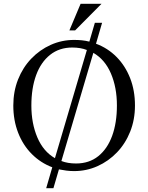

<svg xmlns="http://www.w3.org/2000/svg" viewBox="-20 -890 780 1010"><path d="M223 100 255 -10Q194 -33 147.5 -79.5Q101 -126 75.5 -191.5Q50 -257 50 -335Q50 -409 75 -472Q100 -535 144.5 -581.5Q189 -628 247 -654Q305 -680 370 -680Q391 -680 411 -678Q431 -676 450 -671L479 -770H517L485 -660Q547 -637 593 -590.5Q639 -544 664.5 -479Q690 -414 690 -335Q690 -261 665 -198Q640 -135 595.5 -88.5Q551 -42 493 -16Q435 10 370 10Q349 10 329.5 7.5Q310 5 290 1L261 100ZM269 -58 437 -627Q404 -640 360 -640Q292 -640 243.5 -601.5Q195 -563 170 -494.5Q145 -426 145 -335Q145 -241 176.5 -167Q208 -93 269 -58ZM380 -30Q449 -30 497 -68.5Q545 -107 570 -175.5Q595 -244 595 -335Q595 -430 563.5 -503.5Q532 -577 471 -612L303 -43Q336 -30 380 -30ZM514 -870 375 -730H345L404 -870Z"/></svg>

Font: Brygada 1918
Style: Regular
Weight: 400
Designer: Mateusz Machalski | Borys Kosmynka | Przemek Hoffer
Foundry: NIEPODLEGLA 2018
Version: Version 3.006